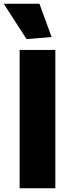

<svg xmlns="http://www.w3.org/2000/svg" viewBox="-43 -1007 378 1027"><path d="M62 -740H253V0H62ZM99 -798 -23 -987H168L233 -809Z"/></svg>

Font: Encode Sans Narrow
Style: ExtraBold
Weight: 800
Designer: Pablo Impallari, Andres Torresi
Foundry: Pablo Impallari, Andres Torresi
Version: Version 1.000; ttfautohint (v1.00) -l 8 -r 50 -G 200 -x 14 -